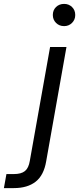

<svg xmlns="http://www.w3.org/2000/svg" viewBox="-131 -745 406 985"><path d="M198 -611Q173 -611 156.5 -627.5Q140 -644 140 -668Q140 -693 156.5 -709Q173 -725 198 -725Q222 -725 238.5 -709Q255 -693 255 -668Q255 -644 238.5 -627.5Q222 -611 198 -611ZM-111 220 -98 148H-60Q-22 148 -3 132.5Q16 117 22 80L126 -504H210L106 82Q94 154 52 187Q10 220 -60 220Z"/></svg>

Font: DM Sans Italic
Style: Regular
Weight: 400
Italic angle: -10°
Designer: Colophon Foundry, Jonny Pinhorn
Foundry: Colophon Foundry
Version: Version 4.004; ttfautohint (v1.8.4.7-5d5b)